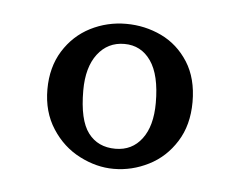

<svg xmlns="http://www.w3.org/2000/svg" viewBox="-30 -745 347 277"><g transform="rotate(5 143.0 -606.0)"><path d="M37.9 -607Q37.9 -639.1 52.6 -662.8Q67.4 -686.5 91.5 -698.8Q115.6 -711 143 -711Q170.2 -711 194.2 -699.6Q218.2 -688.1 233.2 -664.6Q248.1 -641.1 248.1 -607Q248.1 -573.4 232.9 -549.4Q217.8 -525.4 193.6 -513.2Q169.4 -501 143 -501Q118.1 -501 93.7 -513.5Q69.2 -526 53.6 -550.2Q37.9 -574.4 37.9 -607ZM195.4 -601Q195.4 -641.5 181.3 -661.7Q167.2 -681.9 143 -681.9Q118.9 -681.9 104.2 -662.7Q89.6 -643.5 89.6 -610Q89.6 -567 103.6 -548.6Q117.5 -530.1 143 -530.1Q167.1 -530.1 181.2 -548.8Q195.4 -567.5 195.4 -601Z"/></g></svg>

Font: Didactic
Style: Regular
Weight: 400
Designer: Tyler Finck
Foundry: Etcetera Type Co
Version: Version 3.007;FEAKit 1.0